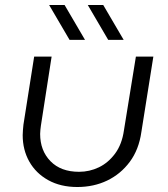

<svg xmlns="http://www.w3.org/2000/svg" viewBox="-20 -737 672 770"><path d="M595 -510 547 -208Q537 -137 500.5 -88Q464 -39 410 -13Q356 13 290 13Q223 13 173.5 -14.5Q124 -42 97.5 -89Q71 -136 71 -195Q71 -204 72 -215.5Q73 -227 74 -237L117 -510H187L144 -233Q143 -225 142 -216.5Q141 -208 141 -200Q141 -133 182.5 -90.5Q224 -48 297 -48Q339 -48 376.5 -66Q414 -84 441.5 -121Q469 -158 477 -214L525 -510ZM414 -577 332 -717H394L476 -577ZM259 -577 177 -717H239L321 -577Z"/></svg>

Font: MuseoModerno Thin Light
Style: Italic
Weight: 300
Italic angle: -9°
Version: Version 1.003